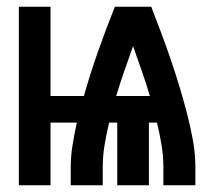

<svg xmlns="http://www.w3.org/2000/svg" viewBox="-20 -550 640 570"><path d="M36 0V-530H130V-265H229Q248 -332 271.5 -398.5Q295 -465 321 -530H429Q444 -491 458.5 -452.5Q473 -414 486.5 -374.5Q500 -335 512 -295.5Q524 -256 534.5 -216Q545 -176 552.5 -135Q560 -94 560 -53V0H465V-53Q465 -87 459.5 -120Q454 -153 446 -186H422V0H328V-186H304Q296 -153 290.5 -120Q285 -87 285 -53V0H190V-53Q190 -87 195.5 -120Q201 -153 208 -186H130V0ZM425 -265Q414 -302 401 -339Q388 -376 375 -413Q362 -376 349 -339Q336 -302 325 -265Z"/></svg>

Font: Iosevka Curly XBdEx
Style: Regular
Weight: 800
Width: 7
Monospace: yes
Designer: Belleve Invis
Foundry: Belleve Invis
Version: Version 11.1.0; ttfautohint (v1.8.3)